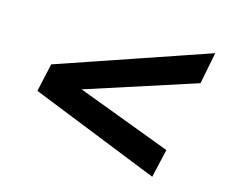

<svg xmlns="http://www.w3.org/2000/svg" viewBox="-76 -649 802 685"><g transform="rotate(15 325.0 -307.0)"><path d="M62 -255 85 -359 640 -549 617 -432 213 -301 561 -170 537 -65Z"/></g></svg>

Font: Azeret Mono Medium
Style: Italic
Weight: 500
Italic angle: -12°
Designer: Martin Vácha
Foundry: Displaay
Version: Version 1.000; Glyphs 3.0.3, build 3074